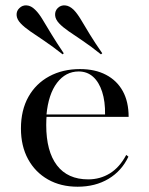

<svg xmlns="http://www.w3.org/2000/svg" viewBox="-20 -685 554 716"><path d="M269.4 11.3Q206.5 11.3 158.9 -15.7Q111.3 -42.7 84.7 -91.5Q58.1 -140.3 58.1 -205.6Q58.1 -274.2 85.9 -323.8Q113.7 -373.4 163.7 -400.4Q213.7 -427.4 278.2 -427.4Q334.7 -427.4 375.4 -406Q416.1 -384.7 437.9 -345.2Q459.7 -305.6 459.7 -249.2H116.9L116.1 -258.1H371.8Q372.6 -306.5 360.9 -342.7Q349.2 -379 327 -398.8Q304.8 -418.5 273.4 -418.5Q225 -418.5 192.7 -376.2Q160.5 -333.9 153.2 -256.5L154 -254.8Q153.2 -246.8 152.8 -237.9Q152.4 -229 152.4 -218.5Q152.4 -121 192.3 -68.5Q232.3 -16.1 308.9 -16.1Q353.2 -16.1 389.5 -38.3Q425.8 -60.5 450.8 -107.3L458.9 -100.8Q433.9 -47.6 384.7 -18.1Q335.5 11.3 269.4 11.3ZM213.7 -482.3Q175.8 -512.1 145.2 -532.7Q114.5 -553.2 92.3 -568.5Q70.2 -583.9 57.3 -597.6Q42.7 -612.9 41.9 -628.6Q41.1 -644.4 52.4 -654.8Q63.7 -666.1 79.8 -664.9Q96 -663.7 110.5 -649.2Q125 -635.5 139.1 -611.7Q153.2 -587.9 172.2 -556.9Q191.1 -525.8 217.7 -486.3ZM356.5 -482.3Q319.4 -512.1 288.7 -532.7Q258.1 -553.2 235.9 -568.5Q213.7 -583.9 200.8 -597.6Q186.3 -612.9 185.5 -628.6Q184.7 -644.4 195.2 -654.8Q206.5 -666.1 222.6 -664.9Q238.7 -663.7 254 -649.2Q267.7 -635.5 281.9 -611.7Q296 -587.9 314.9 -556.9Q333.9 -525.8 361.3 -486.3Z"/></svg>

Font: Playfair 144pt SemiExpanded Medium
Style: Regular
Weight: 500
Width: 6
Designer: Claus Eggers Sørensen
Foundry: Claus Eggers Sørensen
Version: Version 2.203